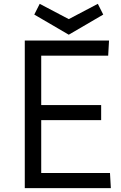

<svg xmlns="http://www.w3.org/2000/svg" viewBox="-20 -967 624 987"><path d="M107.4 -758.8H540.5L536.1 -680.7H191.9V-426.8H500V-349.6H191.9V-77.6H545.4L549.8 0H107.4ZM333.5 -788.6 156.2 -892.1 184.1 -947.3 333.5 -868.7 482.9 -947.3 510.7 -892.1Z"/></svg>

Font: Duru Sans
Style: Regular
Weight: 400
Designer: Onur Yazõcõgil
Foundry: Onur Yazõcõgil
Version: Version 1.001